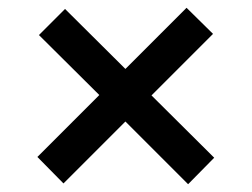

<svg xmlns="http://www.w3.org/2000/svg" viewBox="-20 -536 646 493"><path d="M463 -63 302 -224 143 -65 76 -133 235 -292 80 -446 147 -513 302 -359 459 -516 527 -449 369 -291 530 -131Z"/></svg>

Font: MartelSansBold
Style: Bold
Weight: 700
Designer: Dan Reynolds and Mathieu Réguer
Foundry: Dan Reynolds and Mathieu Réguer
Version: Version 1.002; ttfautohint (v1.1) -l 5 -r 5 -G 72 -x 0 -D la